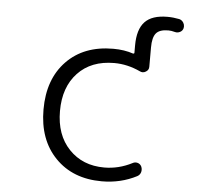

<svg xmlns="http://www.w3.org/2000/svg" viewBox="-62 -1035 1123 1088"><g transform="rotate(5 500.0 -491.5)"><path d="M556.6 -10.7Q391.6 -10.7 292 -113.3Q192.4 -215.8 192.4 -387.7Q192.4 -560.5 291 -662.6Q389.6 -764.6 556.6 -764.6Q620.1 -764.6 670.9 -747.1Q673.8 -747.1 675.8 -748.5Q677.7 -750 677.7 -752V-793.9Q677.7 -885.7 718.3 -928.7Q758.8 -971.7 846.7 -971.7Q879.9 -971.7 914.1 -964.8Q929.7 -960.9 938.5 -946.3Q944.3 -936.5 944.3 -925.8Q944.3 -920.9 943.4 -916Q939.5 -900.4 925.3 -893.1Q911.1 -885.7 896.5 -889.6Q875 -895.5 858.4 -895.5Q808.6 -895.5 788.6 -871.6Q768.6 -847.7 768.6 -790V-680.7Q768.6 -662.1 752 -652.3Q743.2 -646.5 733.4 -646.5Q725.6 -646.5 717.8 -650.4Q644.5 -684.6 569.3 -684.6Q438.5 -684.6 362.3 -604Q286.1 -523.4 286.1 -387.2Q286.1 -251 363.3 -170.4Q440.4 -89.8 563.5 -89.8Q645.5 -89.8 721.7 -128.9Q735.4 -136.7 750.5 -132.3Q765.6 -127.9 772.5 -113.3Q776.4 -104.5 776.4 -94.7Q776.4 -87.9 774.4 -81.1Q769.5 -65.4 754.9 -57.6Q664.1 -10.7 556.6 -10.7Z"/></g></svg>

Font: Rounded Mgen+ 1mn regular
Style: Regular
Weight: 400
Designer: [Source Han Sans]
Ryoko NISHIZUKA  (kana & ideographs); Paul D. Hunt (Latin, Greek & Cyrillic); Wenlong ZHANG  (bopomofo
Version: Version 1.059.20150602